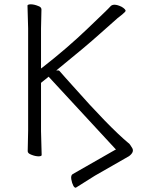

<svg xmlns="http://www.w3.org/2000/svg" viewBox="-20 -721 670 894"><path d="M581 6 422 97 333 153Q328 154 322 145Q315 132 312 114Q309 96 318 90L514 -22L520 -25L516 -29L210 -360L207 -364L203 -361L173 -337L171 -335V-333V-111L174 1Q174 6 161 7Q144 7 125 -1Q109 -7 109 -17L111 -112V-589L108 -695Q108 -700 122 -701Q139 -701 158 -693Q173 -688 173 -677L171 -588V-412V-402L179 -408Q292 -496 387 -587Q434 -632 461 -658Q488 -684 493 -690Q500 -699 513 -699Q527 -699 547 -689Q565 -678 565 -670Q565 -669 561.5 -665Q558 -661 549 -653.5Q540 -646 528 -637Q509 -621 444.5 -563Q380 -505 253 -402L242 -393H254Q257 -391 261 -386Q269 -377 283.5 -360.5Q298 -344 318 -322Q487 -131 579 -54H580Q584 -51 596 -31Q606 -13 581 6Z"/></svg>

Font: ToneOZ-Pinyin-WenKai-Light
Style: Light
Weight: 300
Designer: Fontworks Inc.
Foundry: ToneOZ
Version: Version 0.240331